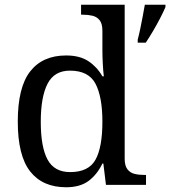

<svg xmlns="http://www.w3.org/2000/svg" viewBox="-20 -780 718 810"><path d="M259 10Q160 10 107.5 -56.5Q55 -123 55 -267Q55 -412 107.5 -479Q160 -546 259 -546Q317 -546 353.5 -521.5Q390 -497 412 -458H418Q415 -483 413.5 -513.5Q412 -544 412 -568V-650Q412 -680 400.5 -694.5Q389 -709 370.5 -713.5Q352 -718 330 -718H322V-760H506V-110Q506 -81 517.5 -66Q529 -51 547.5 -46.5Q566 -42 588 -42H596V0H427L416 -90H412Q390 -44 354 -17Q318 10 259 10ZM276 -54Q354 -54 383 -106.5Q412 -159 412 -267Q412 -371 383 -426.5Q354 -482 275 -482Q209 -482 180.5 -426.5Q152 -371 152 -266Q152 -160 180.5 -107Q209 -54 276 -54ZM561 -613Q567 -635 572 -660Q577 -685 582 -710.5Q587 -736 591 -760H678V-750Q669 -729 655 -702Q641 -675 625 -648Q609 -621 595 -600H561Z"/></svg>

Font: Noto Rashi Hebrew
Style: Regular
Weight: 400
Version: Version 1.006